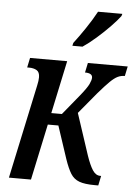

<svg xmlns="http://www.w3.org/2000/svg" viewBox="-54 -808 607 850"><g transform="rotate(5 249.5 -383.0)"><path d="M18 0 107 -417Q112 -439 112 -454Q112 -477 98.5 -485Q85 -493 64 -493H56L65 -536H230L180 -301H227L299 -389Q329 -426 337.5 -444Q346 -462 346 -473Q346 -493 313 -493L322 -536H499L490 -493Q473 -493 458.5 -486Q444 -479 425 -460.5Q406 -442 375 -406L297 -312L358 -127Q372 -86 386 -64.5Q400 -43 420 -43H424L415 0H399Q355 0 330.5 -9Q306 -18 292 -40.5Q278 -63 264 -104L216 -249H169L116 0ZM247 -606 250 -619Q273 -649 300 -689Q327 -729 347 -766H455L452 -756Q438 -737 410.5 -708.5Q383 -680 351 -652Q319 -624 292 -606Z"/></g></svg>

Font: Noto Serif ExtraCondensed Medium
Style: Italic
Weight: 500
Width: 2
Italic angle: -12°
Designer: Monotype Design Team
Foundry: Monotype Imaging Inc.
Version: Version 2.013; ttfautohint (v1.8.4.7-5d5b)